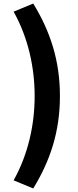

<svg xmlns="http://www.w3.org/2000/svg" viewBox="-20 -861 440 1086"><path d="M168 205C264 48 319 -116 319 -318C319 -519 264 -684 168 -841L57 -795C140 -647 176 -478 176 -318C176 -157 140 11 57 159Z"/></svg>

Font: Noto Sans TC Black
Style: Regular
Weight: 900
Designer: Ryoko NISHIZUKA 西塚涼子 (kana, bopomofo & ideographs); Paul D. Hunt (Latin, Greek & Cyrillic); Sandoll Communications 산돌커뮤니
Foundry: Adobe
Version: Version 2.004;hotconv 1.0.118;makeotfexe 2.5.65603